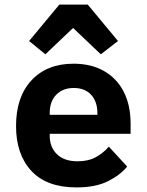

<svg xmlns="http://www.w3.org/2000/svg" viewBox="-20 -806 640 838"><path d="M314 12Q184 12 117 -60Q50 -132 50 -256Q50 -383 117.5 -455.5Q185 -528 301 -528Q378 -528 434 -496Q490 -464 520 -405.5Q550 -347 550 -266V-222H197V-213Q197 -164 228.5 -133Q260 -102 319 -102Q365 -102 398 -120Q431 -138 455 -166L535 -79Q505 -42 451 -15Q397 12 314 12ZM302 -422Q254 -422 225.5 -392.5Q197 -363 197 -313V-305H405V-313Q405 -363 377.5 -392.5Q350 -422 302 -422ZM363 -786 495 -627 420 -569 299 -684 178 -569 107 -627 239 -786Z"/></svg>

Font: Lilex Nerd Font
Style: Bold
Weight: 700
Designer: Mike Abbink, Paul van der Laan, Pieter van Rosmalen, Mikhael Khrustik
Foundry: Mikhael Khrustik
Version: Version 2.400; ttfautohint (v1.8.4.7-5d5b);Nerd Fonts 3.3.0